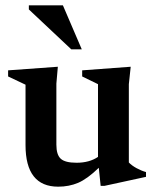

<svg xmlns="http://www.w3.org/2000/svg" viewBox="-20 -690 584 722"><path d="M192 -146Q192 -108 208.5 -93Q225 -78 268 -78Q316 -78 348.5 -100V-373.5L289 -402.5V-425.5L471.5 -439L464.5 -373.5V-79Q475.5 -67.5 493.2 -57.8Q511 -48 529 -43V-25L372.5 9H358.5L351.5 -59Q308 -17 273.8 -2.5Q239.5 12 199 12Q76 12 76 -144.5V-371.5L10.5 -402.5V-425.5L197.5 -439L192 -375.5ZM287.5 -504.5H248L88.5 -654.5V-670H216.5Z"/></svg>

Font: Newsreader Text SemiBold
Style: Regular
Weight: 600
Designer: Hugues Gentile
Foundry: Production Type
Version: Version 1.001